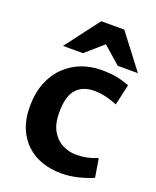

<svg xmlns="http://www.w3.org/2000/svg" viewBox="-129 -740 676 831"><g transform="rotate(20 209.0 -324.0)"><path d="M252.7 15.3Q206.8 15.3 166.1 1.5Q125.3 -12.3 94.5 -40.4Q63.6 -68.5 45.8 -111.1Q28 -153.6 28 -210Q28 -272.6 46.8 -320.1Q65.5 -367.5 98.7 -399.8Q131.8 -432 174.4 -448.4Q217.1 -464.9 265.8 -464.9Q312.7 -464.9 343.4 -458Q374 -451.1 396.2 -442L374.5 -346Q352.5 -355.6 324.6 -362.6Q296.8 -369.6 267.2 -369.6Q215.3 -369.6 185.8 -337.4Q156.3 -305.1 156.3 -230.1Q156.3 -177.5 175.4 -144.9Q194.6 -112.4 224.4 -97.6Q254.3 -82.8 286 -82.8Q313.5 -82.8 337.1 -87.7Q360.7 -92.6 384.8 -102.6L399 -16.7Q368.8 -3.5 330.5 5.9Q292.3 15.3 252.7 15.3ZM73.4 -505.9 192.3 -662.9H298.3L418.3 -505.9H325.2L245.5 -576.1L165.4 -505.9Z"/></g></svg>

Font: Ancizar Sans Thin
Style: Regular
Weight: 100
Designer: Cesar Puertas, Viviana Monsalve, Julian Moncada, Julian Prieto, Jose Castro, Mariel Hernandez, Felipe Aragon, Sara Alarc
Version: Version 8.100